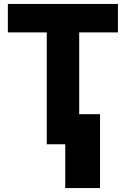

<svg xmlns="http://www.w3.org/2000/svg" viewBox="-20 -734 640 977"><path d="M312 223V0H247L281 -153H489V223ZM218 0V-569H20V-714H580V-569H383V0Z"/></svg>

Font: Noto Sans Mono Extra
Style: Regular
Weight: 800
Designer: Monotype Design Team
Foundry: Monotype Imaging Inc.
Version: Version 1.900